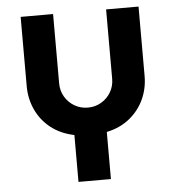

<svg xmlns="http://www.w3.org/2000/svg" viewBox="-52 -558 731 808"><g transform="rotate(-5 314.0 -153.5)"><path d="M247 203V5Q189 -7 148.5 -39Q108 -71 86.5 -117.5Q65 -164 65 -217V-510H202V-217Q202 -186 217 -160.5Q232 -135 257.5 -120Q283 -105 314 -105Q345 -105 370.5 -120Q396 -135 411 -160.5Q426 -186 426 -217V-510H563V-217Q563 -164 542 -118.5Q521 -73 481 -40.5Q441 -8 384 4V203Z"/></g></svg>

Font: MuseoModerno Thin SemiBold
Style: Regular
Weight: 600
Version: Version 1.003